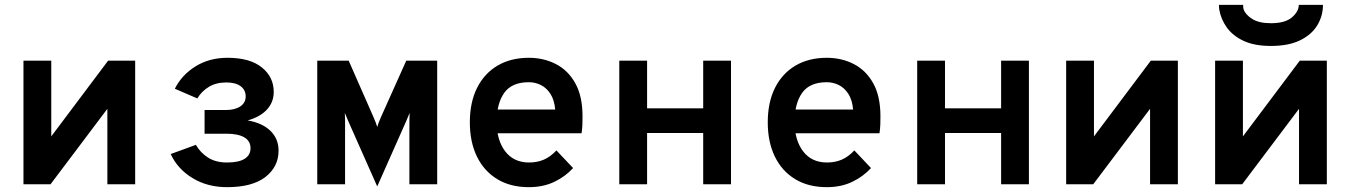

<svg xmlns="http://www.w3.org/2000/svg" viewBox="-20 -762 5584 794"><path d="M77 0V-511H192V-198L427 -511H539V0H424V-312L189 0Z M919 12Q837.5 12 775.8 -25.8Q714 -63.5 686 -125L790 -163Q809 -130 840.8 -110Q872.5 -90 919 -90Q967 -90 991.5 -105.2Q1016 -120.5 1016 -149Q1016 -179 990.2 -194Q964.5 -209 918 -209H826V-307H913Q951.5 -307 973.8 -322Q996 -337 996 -363Q996 -390 975.2 -405.5Q954.5 -421 916 -421Q874 -421 844 -403Q814 -385 796 -355L703 -395Q731.5 -452 788.5 -487.5Q845.5 -523 921 -523Q1013.5 -523 1062.8 -483.2Q1112 -443.5 1112 -382Q1112 -339.5 1084 -309Q1056 -278.5 1004 -264Q1065 -253.5 1098.5 -220.8Q1132 -188 1132 -139Q1132 -72.5 1077.8 -30.2Q1023.5 12 919 12Z M1540 9 1434 -230Q1426 -247.5 1419.8 -262Q1413.5 -276.5 1406 -295Q1407 -279.5 1407 -265.2Q1407 -251 1407 -226V0H1292V-511H1422L1524 -279Q1531 -263.5 1534 -254.8Q1537 -246 1540 -237Q1542.5 -245.5 1545.8 -254.5Q1549 -263.5 1556 -279L1660 -511H1788V0H1673V-226Q1673 -251 1673.2 -265.2Q1673.5 -279.5 1674 -295Q1666.5 -276.5 1660.2 -262Q1654 -247.5 1646 -230Z M2167 12Q2091 12 2036.2 -21.2Q1981.5 -54.5 1952.2 -114.8Q1923 -175 1923 -256Q1923 -339 1953 -398.8Q1983 -458.5 2037.8 -490.8Q2092.5 -523 2167 -523Q2228.5 -523 2279 -497Q2329.5 -471 2359.2 -417.5Q2389 -364 2389 -281Q2389 -267.5 2388.5 -249Q2388 -230.5 2385 -211H2011V-309H2276Q2272.5 -348.5 2256.5 -373.5Q2240.5 -398.5 2217 -410.2Q2193.5 -422 2167 -422Q2096.5 -422 2065.2 -378Q2034 -334 2034 -258Q2034 -182.5 2069.2 -136.2Q2104.5 -90 2168 -90Q2202 -90 2229.5 -102Q2257 -114 2281 -140L2350 -67Q2318 -32 2272.2 -10Q2226.5 12 2167 12Z M2541 0V-511H2656V-314H2888V-511H3003V0H2888V-212H2656V0Z M3399 12Q3323 12 3268.2 -21.2Q3213.5 -54.5 3184.2 -114.8Q3155 -175 3155 -256Q3155 -339 3185 -398.8Q3215 -458.5 3269.8 -490.8Q3324.5 -523 3399 -523Q3460.5 -523 3511 -497Q3561.5 -471 3591.2 -417.5Q3621 -364 3621 -281Q3621 -267.5 3620.5 -249Q3620 -230.5 3617 -211H3243V-309H3508Q3504.5 -348.5 3488.5 -373.5Q3472.5 -398.5 3449 -410.2Q3425.5 -422 3399 -422Q3328.5 -422 3297.2 -378Q3266 -334 3266 -258Q3266 -182.5 3301.2 -136.2Q3336.5 -90 3400 -90Q3434 -90 3461.5 -102Q3489 -114 3513 -140L3582 -67Q3550 -32 3504.2 -10Q3458.5 12 3399 12Z M3773 0V-511H3888V-314H4120V-511H4235V0H4120V-212H3888V0Z M4389 0V-511H4504V-198L4739 -511H4851V0H4736V-312L4501 0Z M5005 0V-511H5120V-198L5355 -511H5467V0H5352V-312L5117 0ZM5236 -572Q5167.5 -572 5122.8 -593Q5078 -614 5053.5 -648.2Q5029 -682.5 5022 -723Q5021.5 -727.5 5021.2 -732.5Q5021 -737.5 5021 -742H5121Q5121 -737.5 5121.2 -732.5Q5121.5 -727.5 5123 -723Q5130.5 -701.5 5158.2 -683.8Q5186 -666 5236 -666Q5294.5 -666 5322.8 -690.2Q5351 -714.5 5351 -742H5451Q5451 -696.5 5427.8 -657.8Q5404.5 -619 5356.8 -595.5Q5309 -572 5236 -572Z"/></svg>

Font: Overpass Mono Light
Style: Regular
Weight: 300
Monospace: yes
Designer: Delve Withrington, Dave Bailey
Foundry: Delve Fonts LLC
Version: Version 4.000